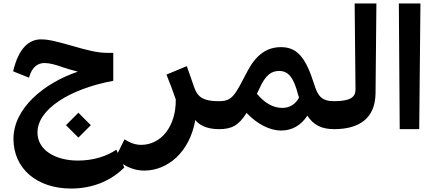

<svg xmlns="http://www.w3.org/2000/svg" viewBox="-20 -748 2519 1112"><path d="M392 344C518 344 624 298 700 222L654 119C595 158 520 182 431 182C303 182 197 123 197 19C197 -113 379 -232 636 -280V-442H597C544 -442 478 -459 400 -482C314 -506 264 -520 218 -520C151 -520 89 -474 56 -335L148 -298C165 -364 203 -383 238 -383C268 -383 303 -373 351 -356C374 -349 402 -340 431 -333C235 -267 58 -121 58 56C58 229 194 344 392 344ZM362 -23 434 49 506 -23 434 -95Z M816 240C950 240 1079 134 1111 -53C1129 -30 1168 0 1248 0L1267 -12V-150L1248 -162C1169 -162 1129 -178 1107 -236C1088 -290 1077 -323 1062 -365L944 -316C962 -273 987 -206 998 -172C1000 -17 914 91 797 91C754 91 720 71 701 59L648 167C678 197 735 240 816 240Z M1248 0C1323 0 1363 -22 1408 -94C1469 -30 1541 8 1609 8C1673 8 1724 -23 1760 -78C1795 -25 1841 0 1915 0L1934 -12V-150L1915 -162C1842 -162 1820 -193 1799 -262C1749 -421 1697 -475 1607 -475C1526 -475 1464 -431 1415 -339C1341 -198 1328 -162 1248 -162L1229 -150V-12ZM1468 -205 1483 -236C1517 -312 1550 -337 1597 -337C1650 -337 1681 -299 1706 -201L1712 -183C1693 -147 1660 -123 1615 -123C1561 -123 1512 -152 1468 -205Z M1915 0C2060 0 2153 -62 2155 -207L2160 -728H2034L2039 -229C2039 -186 2010 -162 1915 -162L1896 -150V-12Z M2295 0H2408L2415 -728H2290Z"/></svg>

Font: Wafeq
Style: Bold
Weight: 700
Designer: Rasmus Andersson & Azza Alameddine
Foundry: Google & TypeTogether
Version: Version 3.000;FEAKit 1.0